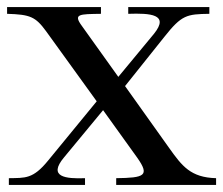

<svg xmlns="http://www.w3.org/2000/svg" viewBox="-29 -522 630 542"><path d="M-9 -483C56 -481 71 -475 101 -434L244 -236L107 -69C64 -16 42 -20 -4 -19V0H211V-19C157 -17 105 -22 152 -78L262 -211L359 -76C394 -26 379 -20 299 -19V0H581V-19C509 -21 485 -53 448 -105L324 -279L435 -418C484 -480 498 -482 562 -483V-502H333V-483C395 -485 450 -482 406 -427L305 -305L202 -449C177 -483 195 -482 256 -483V-502H-9Z"/></svg>

Font: Ortica Linear
Style: Regular
Weight: 400
Designer: Benedetta Bovani
Foundry: Collletttivo
Version: Version 2.000;Glyphs 3.1.2 (3151)